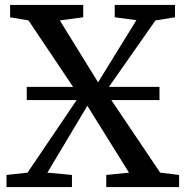

<svg xmlns="http://www.w3.org/2000/svg" viewBox="-20 -763 757 783"><path d="M89.1 -354.9V-408.8H315.7H361.8H630.4V-354.9H389.7H347.3ZM92.3 -58.9 303.4 -370.8 96.2 -679.8 21.2 -692.5V-743H319.4V-692.5L224 -679.7L380 -427.3L536.2 -680.7L447.8 -692.5V-743H693.7V-692.5L614 -679.8L410.7 -389.5L633.2 -59L710.4 -49.5V0H413.3V-49.5L506 -59L336.2 -331.6L173.2 -58.9L273.4 -49.5V0H6.6V-49.5Z"/></svg>

Font: Merriweather 7pt Light
Style: Regular
Weight: 300
Designer: Eben Sorkin
Foundry: Eben Sorkin
Version: Version 2.200;gftools[0.9.31]